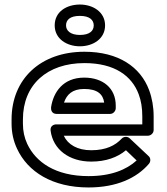

<svg xmlns="http://www.w3.org/2000/svg" viewBox="-20 -791 735 846"><path d="M352 -513C486 -513 561 -456 591 -376C602 -347 607 -315 607 -278V-243H228C218 -243 200 -237 203 -215C214 -132 285 -79 382 -79C447 -79 498 -98 535 -129L582 -84C537 -43 469 -15 370 -15C225 -15 138 -76 100 -157C87 -185 81 -214 81 -246V-265C81 -418 188 -513 352 -513ZM261 -193H632C643 -193 657 -203 657 -218V-278C657 -320 650 -359 637 -394C599 -496 502 -563 352 -563C159 -563 31 -443 31 -265V-246C31 -207 39 -170 55 -136C102 -34 211 35 370 35C493 35 582 -6 636 -69C644 -78 645 -94 635 -103L552 -181C542 -191 525 -190 516 -180C488 -150 447 -129 382 -129C321 -129 279 -154 261 -193ZM490 -326C490 -402 434 -449 351 -449C258 -449 215 -385 205 -318C204 -308 207 -289 230 -289H465C480 -289 490 -303 490 -314ZM439 -339H262C274 -374 298 -399 351 -399C409 -399 434 -376 439 -339ZM332 -637C289 -637 271 -657 271 -679C271 -703 288 -721 332 -721C376 -721 393 -702 393 -679C393 -656 376 -637 332 -637ZM332 -587C390 -587 443 -620 443 -679C443 -738 390 -771 332 -771C274 -771 221 -740 221 -679C221 -620 274 -587 332 -587Z"/></svg>

Font: Asimov
Style: XWidOu
Weight: 500
Designer: Google
Version: Version 2.000980; 2014